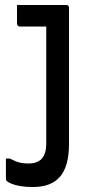

<svg xmlns="http://www.w3.org/2000/svg" viewBox="-20 -552 390 772"><path d="M246.4 -531.8Q250.4 -531.8 252.7 -530.3Q255 -528.8 256.2 -526.5Q257.4 -524.2 257.4 -520.8Q257.4 -464.8 257.4 -411.4Q257.4 -358 257.4 -305.7Q257.4 -253.3 257.4 -199.7Q257.4 -146 257.4 -90Q257.4 -34 257.4 28Q257.4 72 248.5 104.4Q239.6 136.9 221.6 158.2Q203.5 179.4 176.2 189.7Q148.9 200 111.6 200Q84.1 200 62.6 196.4Q41.1 192.8 27.1 187.1Q13 181.4 6.8 175.6Q5.8 173.6 4.8 171.9Q3.8 170.2 3.8 167.6Q3.8 147.8 3.8 126.3Q3.8 104.9 3.8 85.5H19.1Q33.3 92.5 44.7 97.1Q56.2 101.7 68.3 103.5Q80.5 105.3 95.6 105.3Q112.8 105.3 125.7 100.5Q138.6 95.8 147.5 86.7Q153.9 79.7 157.8 70.9Q161.8 62.1 163.9 51Q166 39.8 166 25.9Q166 -43.2 166 -103.2Q166 -163.2 166 -218.6Q166 -274.1 166 -329.6Q166 -385 166 -445.4H157Q147 -445.4 134.8 -445.4Q122.6 -445.4 109.6 -445.4Q96.6 -445.4 83.8 -445.4Q71 -445.4 59.3 -445.4Q54.9 -445.4 51.6 -448.7Q48.3 -452 48.3 -456.4Q48.3 -475.3 48.3 -494.1Q48.3 -512.9 48.3 -531.8Q77.1 -531.8 103.7 -531.8Q130.2 -531.8 154.7 -531.8Q179.1 -531.8 202.1 -531.8Q225.1 -531.8 246.4 -531.8Z"/></svg>

Font: Recursive Sans Linear Light
Style: Regular
Weight: 300
Version: Version 1.085